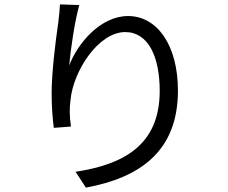

<svg xmlns="http://www.w3.org/2000/svg" viewBox="-20 -809 1040 874"><path d="M253 -789C252 -765 249 -735 245 -704C233 -624 215 -478 215 -384C215 -320 220 -264 225 -227L303 -233C296 -282 296 -316 301 -354C313 -484 427 -663 550 -663C655 -663 707 -551 707 -395C707 -146 539 -60 324 -27L371 45C617 0 790 -121 790 -396C790 -604 695 -736 563 -736C438 -736 334 -613 295 -511C301 -580 320 -713 341 -786L253 -789Z"/></svg>

Font: Source Han Sans KR Regular
Style: Regular
Weight: 400
Designer: Ryoko NISHIZUKA (kana & ideographs); Paul D. Hunt (Latin, Greek & Cyrillic); Wenlong ZHANG (bopomofo); Sandoll Communica
Foundry: Adobe Systems Incorporated
Version: Version 1.004;PS 1.004;hotconv 1.0.82;makeotf.lib2.5.63406